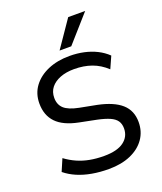

<svg xmlns="http://www.w3.org/2000/svg" viewBox="-168 -1043 975 1159"><g transform="rotate(-20 319.5 -464.0)"><path d="M329 9Q272 9 221.5 0Q171 -9 129 -27Q87 -45 54 -72L87 -149Q121 -124 158 -107.5Q195 -91 237.5 -83Q280 -75 329 -75Q413 -75 455.5 -106.5Q498 -138 498 -191Q498 -220 484.5 -239.5Q471 -259 441.5 -272Q412 -285 365 -295L255 -317Q159 -336 114 -383Q69 -430 69 -506Q69 -569 103.5 -615.5Q138 -662 198.5 -688Q259 -714 337 -714Q386 -714 429.5 -704.5Q473 -695 510 -676.5Q547 -658 576 -630L542 -554Q499 -594 448.5 -612Q398 -630 336 -630Q285 -630 246.5 -615Q208 -600 186.5 -573Q165 -546 165 -507Q165 -464 192.5 -438.5Q220 -413 286 -400L395 -379Q496 -358 545 -314Q594 -270 594 -197Q594 -136 561.5 -89.5Q529 -43 469.5 -17Q410 9 329 9ZM293 -765 411 -937H520L368 -765Z"/></g></svg>

Font: Nunito Sans 10pt Medium
Style: Regular
Weight: 500
Designer: Vernon Adams
Foundry: Vernon Adams
Version: Version 3.101;gftools[0.9.27]